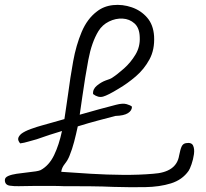

<svg xmlns="http://www.w3.org/2000/svg" viewBox="-30 -754 849 790"><path d="M53 -164Q43 -176 45 -185Q47 -194 57 -203Q71 -214 97.5 -223.5Q124 -233 143 -238Q164 -244 187.5 -250.5Q211 -257 235 -264Q239 -289 242.5 -314.5Q246 -340 250 -366Q259 -435 271 -501.5Q283 -568 306 -622.5Q329 -677 369 -707Q397 -729 435.5 -733Q474 -737 512 -724Q550 -711 575.5 -681.5Q601 -652 604 -605Q607 -550 585 -509.5Q563 -469 528.5 -439.5Q494 -410 458 -389Q414 -362 394 -356.5Q374 -351 353 -367Q351 -387 368.5 -401.5Q386 -416 405 -423Q415 -426 420.5 -428.5Q426 -431 430 -433Q453 -448 480.5 -472.5Q508 -497 527.5 -529.5Q547 -562 545 -601Q544 -639 523.5 -657.5Q503 -676 474.5 -677.5Q446 -679 418.5 -665.5Q391 -652 375 -626Q347 -580 333.5 -508Q320 -436 309 -358Q306 -339 303.5 -320Q301 -301 298 -282Q339 -294 378 -304.5Q417 -315 448 -323Q475 -330 491 -325.5Q507 -321 513 -315Q513 -299 496.5 -288.5Q480 -278 445 -277Q411 -268 373 -258Q335 -248 290 -234Q283 -201 275 -170.5Q267 -140 256 -113Q249 -95 236.5 -79.5Q224 -64 222 -47H223Q278 -43 344 -39Q410 -35 476.5 -34.5Q543 -34 600 -39Q696 -45 707 -114Q712 -140 717.5 -151.5Q723 -163 735 -165Q758 -169 764.5 -155Q771 -141 768 -119.5Q765 -98 758 -78Q751 -58 746 -51Q720 -14 673.5 0.5Q627 15 566.5 16Q506 17 437 15Q394 13 342.5 12.5Q291 12 246 12Q244 12 230 12Q212 11 181 11Q150 11 114.5 11Q79 11 50 12Q31 13 10.5 10Q-10 7 -10 -13Q-10 -24 4 -30Q18 -36 38.5 -39Q59 -42 78 -44Q105 -47 117.5 -49Q130 -51 137 -54Q172 -73 192.5 -115.5Q213 -158 225 -215Q198 -207 172 -198.5Q146 -190 121 -181Q105 -177 87 -171.5Q69 -166 53 -164Z"/></svg>

Font: Yuji Hentaigana Akari
Style: Regular
Weight: 400
Designer: Kataoka Yuji
Foundry: Kinuta Font Factory
Version: Version 3.002